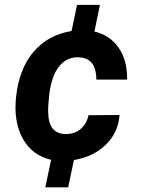

<svg xmlns="http://www.w3.org/2000/svg" viewBox="-20 -664 603 803"><path d="M252.9 -103.5Q291 -102.5 316.9 -124.3Q342.8 -146 350.1 -182.1L480 -183.1Q474.6 -109.4 422.6 -58.8Q370.6 -8.3 289.1 5.4L265.1 119.6H169.4L193.8 4.4Q113.8 -14.2 75.2 -84.5Q36.6 -154.8 46.9 -255.4Q59.1 -375.5 120.1 -447Q181.2 -518.6 279.3 -534.2L302.2 -643.6H397.9L375 -532.2Q439.9 -516.6 476.3 -464.1Q512.7 -411.6 511.7 -331.1H382.8L382.3 -347.7Q376 -421.4 310.5 -424.3Q261.2 -426.8 228.8 -388.2Q196.3 -349.6 186 -269.5Q180.2 -215.8 181.6 -190.9Q184.1 -105 252.9 -103.5Z"/></svg>

Font: RobotoDraft
Style: Bold Italic
Weight: 700
Italic angle: -12°
Version: Version 2.001150; 2014